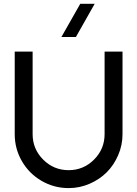

<svg xmlns="http://www.w3.org/2000/svg" viewBox="-20 -964 710 994"><path d="M297.9 -772.5 395.5 -944.3H470.2L373 -772.5ZM56.2 -269.5V-696.8H148.9V-269.5Q148.9 -192.4 203.6 -137.7Q258.3 -83 335.4 -83Q412.1 -83 466.8 -137.7Q521.5 -192.4 521.5 -269.5V-696.8H614.3V-269.5Q614.3 -212.9 592 -161.1Q569.8 -109.4 532.5 -72Q495.1 -34.7 443.6 -12.5Q392.1 9.8 335.4 9.8Q259.8 9.8 195.3 -27.6Q130.9 -64.9 93.5 -129.4Q56.2 -193.8 56.2 -269.5Z"/></svg>

Font: Basically A Sans Serif Medium
Style: Regular
Weight: 500
Designer: Hyung-Suk Kim
Foundry: Mental Design
Version: 1.000